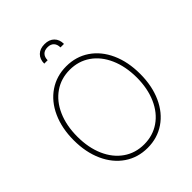

<svg xmlns="http://www.w3.org/2000/svg" viewBox="-251 -1056 1209 1209"><g transform="rotate(-45 354.0 -451.0)"><path d="M353.5 9.8Q266.6 9.8 199.5 -35.9Q132.3 -81.5 95 -164.1Q57.6 -246.6 57.6 -353.5Q57.6 -460.4 95 -543Q132.3 -625.5 199.7 -671.1Q267.1 -716.8 353.5 -716.8Q440.4 -716.8 507.6 -671.4Q574.7 -626 612.1 -543.5Q649.4 -460.9 649.4 -353.5Q649.4 -246.6 612.1 -164.1Q574.7 -81.5 507.6 -35.9Q440.4 9.8 353.5 9.8ZM353.5 -685.5Q276.4 -685.5 216.6 -644.5Q156.7 -603.5 123.3 -528.1Q89.8 -452.6 89.8 -353.5Q89.8 -255.4 123 -179.9Q156.2 -104.5 216.1 -63Q275.9 -21.5 353.5 -21.5Q431.2 -21.5 491.2 -62.7Q551.3 -104 584.7 -179.4Q618.2 -254.9 618.2 -353.5Q617.7 -452.1 584.2 -527.6Q550.8 -603 491 -644.3Q431.2 -685.5 353.5 -685.5ZM355.5 -912.1Q396.5 -912.1 419.9 -888.9Q443.4 -865.7 443.4 -826.2H412.1Q412.1 -853.5 397.5 -869.1Q382.8 -884.8 355.5 -884.8Q327.1 -884.8 312.5 -869.1Q297.9 -853.5 297.9 -826.2H267.6Q267.6 -865.7 291 -888.9Q314.5 -912.1 355.5 -912.1Z"/></g></svg>

Font: Pretendard JP Thin
Style: Regular
Weight: 100
Designer: Base glyphs from Inter by Rasmus Andersson; Hangeul glyphs from Noto Sans CJK(Source Han Sans) by Jang Soo-young and Kan
Foundry: Kil Hyung-jin
Version: Version 1.309